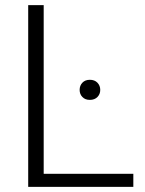

<svg xmlns="http://www.w3.org/2000/svg" viewBox="-20 -731 567 751"><path d="M501.5 -51.3V0H90.3V-710.9H150.9V-51.3ZM291.5 -379.4Q291.5 -396 302.2 -407.5Q313 -418.9 331.5 -418.9Q350.1 -418.9 361.1 -407.5Q372.1 -396 372.1 -379.4Q372.1 -362.8 361.1 -351.6Q350.1 -340.3 331.5 -340.3Q313 -340.3 302.2 -351.6Q291.5 -362.8 291.5 -379.4Z"/></svg>

Font: Vazirmatn UI FD ExtraLight
Style: Regular
Weight: 200
Designer: Saber Rastikerdar
Foundry: Saber Rastikerdar
Version: Version 33.003